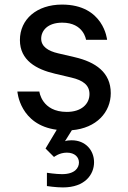

<svg xmlns="http://www.w3.org/2000/svg" viewBox="-20 -560 559 839"><path d="M255 259C352 259 391 202 391 149C391 98 355 53 293 53C282 53 272 54 264 57L294 9C402 0 464 -70 464 -153C464 -244 397 -289 307 -310L234 -327C190 -337 160 -357 160 -391C160 -426 188 -461 252 -461C346 -461 356 -386 356 -386H448C448 -386 434 -540 251 -540C141 -540 67 -476 67 -385C67 -296 139 -257 220 -238L292 -221C343 -209 371 -188 371 -149C371 -105 335 -71 272 -71C162 -71 152 -160 152 -160H56C56 -160 66 -14 228 7L179 89L216 126C216 126 239 107 272 107C307 107 325 127 325 150C325 173 308 201 251 201C224 201 185 195 185 195V253C185 253 223 259 255 259Z"/></svg>

Font: Be Vietnam Pro
Style: Regular
Weight: 400
Designer: Lam Bao, Tony Le, Vietanh Nguyen
Foundry: Yellow Type Foundry
Version: Version 1.002